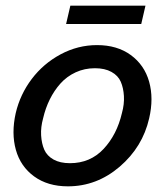

<svg xmlns="http://www.w3.org/2000/svg" viewBox="-20 -655 590 685"><path d="M215.8 -569.3 231 -634.8H499L483.9 -569.3ZM222.2 9.8Q150.4 9.8 101.8 -25.6Q53.2 -61 36.6 -120.4Q20 -179.7 36.1 -251.5Q51.8 -318.4 93.3 -373.3Q134.8 -428.2 196.3 -461.2Q257.8 -494.1 326.2 -494.1Q397.9 -494.1 446.5 -458.7Q495.1 -423.3 512 -363.8Q528.8 -304.2 512.2 -232.9Q488.8 -130.4 407 -60.3Q325.2 9.8 222.2 9.8ZM229.5 -72.8Q301.8 -72.8 349.4 -123.5Q397 -174.3 415 -251.5Q423.8 -283.2 422.1 -312.3Q420.4 -341.3 410.9 -363.3Q401.4 -385.3 377.7 -398.4Q354 -411.6 318.8 -411.6Q281.7 -411.6 250 -397Q218.3 -382.3 195.8 -357.2Q173.3 -332 157.7 -300.5Q142.1 -269 133.8 -232.9Q125 -201.2 126.7 -172.1Q128.4 -143.1 137.9 -121.1Q147.5 -99.1 170.9 -85.9Q194.3 -72.8 229.5 -72.8Z"/></svg>

Font: HK Grotesk Medium Italic
Style: Regular
Weight: 500
Italic angle: -13°
Designer: Alfredo Marco Pradil and Stefan Peev
Foundry: Hanken Design Co.
Version: Version 1.000;PS 001.000;hotconv 1.0.88;makeotf.lib2.5.64775